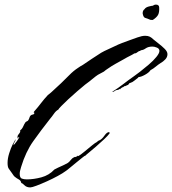

<svg xmlns="http://www.w3.org/2000/svg" viewBox="-20 -759 750 837"><path d="M112 58Q96 58 86.5 48.5Q77 39 73 39Q71 28 61.5 23Q52 18 45 12Q41 9 38.5 5Q36 1 33 -3Q23 -17 18 -24Q13 -31 13 -49Q13 -68 20 -90.5Q27 -113 35 -129Q37 -133 41.5 -140.5Q46 -148 47 -151H48Q47 -144 43 -138.5Q39 -133 39 -126Q43 -129 53 -143Q63 -157 64 -161Q63 -161 63 -161.5Q63 -162 63 -162H61Q60 -161 60 -159Q60 -157 58 -155Q56 -159 56 -161Q56 -168 61 -173.5Q66 -179 68 -184V-191Q76 -196 81 -207.5Q86 -219 91 -226Q94 -229 98 -230.5Q102 -232 104 -236Q107 -241 108.5 -246.5Q110 -252 114 -256Q118 -259 124 -260Q130 -261 130 -268L127 -267L128 -272Q144 -290 158.5 -309Q173 -328 189 -345Q194 -349 198 -352Q202 -355 206 -359Q216 -368 226 -377.5Q236 -387 246 -396Q264 -413 282 -431.5Q300 -450 320 -463Q325 -467 330.5 -470Q336 -473 341 -476Q361 -490 381 -503Q401 -516 421 -529Q435 -537 450 -543.5Q465 -550 479 -557Q495 -565 512 -571.5Q529 -578 546 -584Q560 -589 579.5 -596Q599 -603 613 -603Q625 -603 633 -599Q641 -595 649 -587Q657 -580 671.5 -569Q686 -558 698 -546Q710 -534 710 -523Q710 -510 700.5 -500Q691 -490 680 -484Q669 -477 659 -468.5Q649 -460 636 -453Q630 -443 612 -433Q594 -423 583 -423V-421Q576 -416 566.5 -408Q557 -400 549 -398Q548 -397 545 -397Q544 -396 542 -393.5Q540 -391 539 -390V-389Q534 -388 530 -385.5Q526 -383 521 -383Q518 -378 512 -378Q511 -376 508 -374.5Q505 -373 504 -370H503L500 -371Q497 -367 493 -367Q489 -367 484 -365Q483 -364 478 -361Q473 -358 471 -358H470L471 -360Q495 -375 517.5 -392.5Q540 -410 563 -426Q572 -432 590 -446Q608 -460 628 -477Q648 -494 661.5 -510.5Q675 -527 675 -537Q675 -547 664 -551.5Q653 -556 645 -556Q626 -556 615 -548Q604 -540 593 -540L592 -537Q585 -537 579 -531.5Q573 -526 565 -526Q563 -524 553.5 -519Q544 -514 534 -509Q524 -504 520 -501Q502 -491 484 -481Q466 -471 449 -459Q445 -457 441 -453.5Q437 -450 433 -447L407 -433Q406 -433 397 -426Q388 -419 379.5 -412Q371 -405 371 -405Q366 -402 351 -390Q336 -378 316.5 -361Q297 -344 278.5 -327Q260 -310 247.5 -297Q235 -284 234 -281Q224 -276 215 -263Q206 -250 199 -242Q158 -190 125 -143.5Q92 -97 72 -31Q70 -24 68 -16.5Q66 -9 66 -1Q66 16 75 19.5Q84 23 97 23Q127 23 160.5 14Q194 5 217 -20Q234 -29 247 -34.5Q260 -40 276 -49Q282 -53 288.5 -61.5Q295 -70 302 -73Q308 -76 308.5 -75Q309 -74 310 -74.5Q311 -75 318 -79V-81L320 -79H322Q330 -83 347.5 -97.5Q365 -112 381 -125Q397 -138 401 -139Q403 -141 407 -144Q411 -147 415 -148Q425 -153 435.5 -168Q446 -183 455 -183Q458 -183 458 -178Q451 -168 434 -152Q417 -136 398.5 -120Q380 -104 366.5 -93Q353 -82 353 -81Q350 -81 338.5 -71.5Q327 -62 312 -50Q297 -38 284 -27Q271 -16 266 -13Q254 -4 232 8Q210 20 184.5 31.5Q159 43 139 50.5Q119 58 112 58ZM646 -672H643Q634 -672 632 -674Q629 -675 623.5 -677.5Q618 -680 613 -681Q605 -683 602 -700V-702Q602 -713 610 -719Q615 -727 628 -730.5Q641 -734 646 -734Q653 -739 659 -739Q674 -739 674 -726Q675 -705 669 -694Q663 -683 646 -672Z"/></svg>

Font: Cherish
Style: Regular
Weight: 400
Designer: Robert E. Leuschke
Foundry: Robert E. Leuschke
Version: Version 1.005